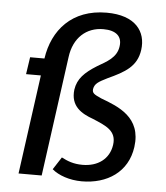

<svg xmlns="http://www.w3.org/2000/svg" viewBox="-52 -770 714 827"><g transform="rotate(5 304.5 -356.5)"><path d="M376 -723C226 -723 144 -627 126 -503H64L53 -429H117L58 0H158L229 -518C240 -603 295 -651 368 -651C424 -651 450 -626 444 -584C438 -534 394 -513 355 -490C302 -457 273 -428 266 -381C257 -308 307 -280 357 -262C414 -238 462 -220 453 -158C444 -96 395 -61 329 -61C289 -61 263 -72 238 -85L203 -31C231 -7 279 10 332 10C441 10 530 -47 545 -157C563 -287 460 -325 385 -353C354 -367 344 -372 346 -390C350 -414 366 -423 404 -442C478 -476 528 -504 538 -576C549 -656 501 -723 376 -723Z"/></g></svg>

Font: United Sans Medium
Style: Italic
Weight: 500
Italic angle: -8°
Designer: Pablo Impallari, Rodrigo Fuenzalida (Modified by Dan O. Williams)
Version: Version 1.000;PS 001.000;hotconv 1.0.88;makeotf.lib2.5.64775